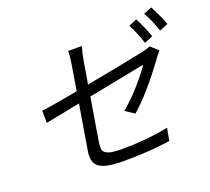

<svg xmlns="http://www.w3.org/2000/svg" viewBox="-137 -975 1299 1185"><g transform="rotate(-20 512.5 -382.5)"><path d="M116.8 -350.1 116.1 -430Q176.5 -436.8 356.9 -470.2L383.9 -633.9Q392.8 -686.4 392.4 -721.9H482.6Q469.1 -678.3 462 -633.9L437.1 -485.1Q647.7 -523.8 820.7 -560Q860.1 -568.9 873.6 -577.1L923.3 -533Q900.6 -506.4 893.1 -495Q760.7 -312.5 650.9 -217L591.3 -256Q648.1 -301.5 707 -368.1Q766 -434.7 799 -484Q791.9 -483 739.2 -472.5Q686.4 -462 590.6 -443.2Q494.7 -424.4 425.1 -410.9L377.8 -126.1Q374.3 -101.2 376.4 -84.5Q378.6 -67.8 392.9 -57.7Q407.3 -47.6 433.1 -43.3Q458.8 -39.1 502.5 -39.1Q658.4 -39.1 804.3 -67.8L788.7 13.8Q654.8 34.1 484.4 34.1Q418.7 34.1 378.2 25.4Q337.7 16.7 318.4 -0.7Q299 -18.1 294.4 -44.4Q289.8 -70.7 296.5 -105.8L344.5 -394.9Q143.5 -355.8 116.8 -350.1ZM855.5 -606.9Q827.4 -690.3 800.4 -739L854 -761Q882.8 -707.7 911.2 -630ZM969.1 -646Q937.9 -735.4 911.6 -777L966.3 -799Q1009.2 -715.9 1024.9 -669Z"/></g></svg>

Font: Karasuma Gothic
Style: Italic
Weight: 400
Italic angle: -9.39999°
Designer: Rasmus Andersson / Ryoko Nishizuka
Foundry: Genbu
Version: Version 1.00